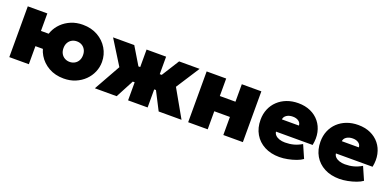

<svg xmlns="http://www.w3.org/2000/svg" viewBox="-7 -1183 3752 1847"><g transform="rotate(20 1869.0 -260.0)"><path d="M62.5 0V-520H262.5V-341H422.5V-185H262.5V0ZM622.5 15Q535.5 15 469.2 -22.5Q403 -60 365.8 -122.5Q328.5 -185 328.5 -260Q328.5 -314 349.8 -363.5Q371 -413 410.2 -451.5Q449.5 -490 503.5 -512.5Q557.5 -535 622.5 -535Q709.5 -535 775.8 -497.5Q842 -460 879.2 -397.5Q916.5 -335 916.5 -260Q916.5 -206 895.2 -156.5Q874 -107 834.8 -68.5Q795.5 -30 741.8 -7.5Q688 15 622.5 15ZM622.5 -155Q650.5 -155 673.2 -167.8Q696 -180.5 709.2 -204Q722.5 -227.5 722.5 -260Q722.5 -292.5 709.2 -316Q696 -339.5 673.5 -352.2Q651 -365 622.5 -365Q594 -365 571.5 -352.2Q549 -339.5 535.8 -316Q522.5 -292.5 522.5 -260Q522.5 -227.5 535.8 -204Q549 -180.5 571.8 -167.8Q594.5 -155 622.5 -155Z M1278.5 0V-185H1131.5V-341H1278.5V-520H1478.5V-341H1624.5V-185H1478.5V0ZM938.5 0 1090.5 -271 935.5 -520H1152.5L1303.5 -269L1161.5 0ZM1591.5 0 1453.5 -269 1611.5 -520H1821.5L1666.5 -280L1825.5 0Z M1893.5 0V-520H2093.5V-341H2253.5V-520H2453.5V0H2253.5V-185H2093.5V0Z M2830.5 15Q2743 15 2677.5 -19.5Q2612 -54 2575.8 -116Q2539.5 -178 2539.5 -261Q2539.5 -321.5 2560.8 -371.8Q2582 -422 2620.8 -458.5Q2659.5 -495 2712.2 -515Q2765 -535 2828.5 -535Q2899.5 -535 2954.8 -510Q3010 -485 3046 -440.2Q3082 -395.5 3095 -335.2Q3108 -275 3093.5 -204H2718.5Q2720.5 -183.5 2735.8 -168Q2751 -152.5 2776.5 -143.8Q2802 -135 2834.5 -135Q2882 -135 2923 -146Q2964 -157 3004.5 -181L3062.5 -49Q3039.5 -31.5 3000 -17Q2960.5 -2.5 2915.5 6.2Q2870.5 15 2830.5 15ZM2731.5 -334H2905.5Q2905.5 -361 2882.5 -378Q2859.5 -395 2822.5 -395Q2784.5 -395 2759.2 -378Q2734 -361 2731.5 -334Z M3444 15Q3356.5 15 3291 -19.5Q3225.5 -54 3189.2 -116Q3153 -178 3153 -261Q3153 -321.5 3174.2 -371.8Q3195.5 -422 3234.2 -458.5Q3273 -495 3325.8 -515Q3378.5 -535 3442 -535Q3513 -535 3568.2 -510Q3623.5 -485 3659.5 -440.2Q3695.5 -395.5 3708.5 -335.2Q3721.5 -275 3707 -204H3332Q3334 -183.5 3349.2 -168Q3364.5 -152.5 3390 -143.8Q3415.5 -135 3448 -135Q3495.5 -135 3536.5 -146Q3577.5 -157 3618 -181L3676 -49Q3653 -31.5 3613.5 -17Q3574 -2.5 3529 6.2Q3484 15 3444 15ZM3345 -334H3519Q3519 -361 3496 -378Q3473 -395 3436 -395Q3398 -395 3372.8 -378Q3347.5 -361 3345 -334Z"/></g></svg>

Font: Geologica Black
Style: Regular
Weight: 900
Designer: Sindre Bremnes, Frode Helland
Foundry: Monokrom Skriftforlag AS
Version: Version 1.010;gftools[0.9.28]